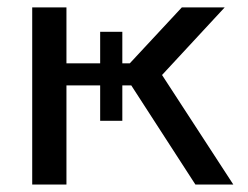

<svg xmlns="http://www.w3.org/2000/svg" viewBox="-20 -492 661 512"><path d="M65.9 0V-472.2H157.2V-323.2H247.1V-407.2H306.2V-323.2H326.2L464.8 -472.2H579.1L412.1 -292L602.1 0H501L330.1 -264.2H306.2V-169.9H247.1V-264.2H157.2V0Z"/></svg>

Font: CMU Bright
Style: SemiBold
Weight: 600
Version: Version 0.7.0